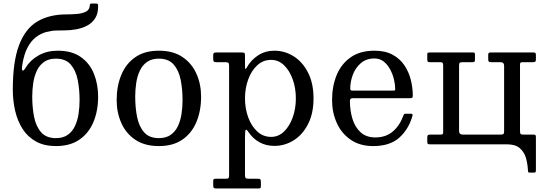

<svg xmlns="http://www.w3.org/2000/svg" viewBox="-20 -817 3099 1087"><path d="M535.5 -782.5C535.5 -788.5 534.8 -792.4 533.2 -794.2C531.8 -796.1 528.2 -797 522.5 -797H502C495.3 -797 491.5 -796.2 490.5 -794.5C489.5 -792.8 488.7 -789.2 488 -783.5C486.7 -768.2 479.2 -757.2 465.5 -750.5C451.8 -743.8 435.1 -739.7 415.2 -738C395.4 -736.3 375.8 -735.5 356.5 -735.5C291.2 -735.5 235.9 -722 190.8 -695C145.6 -668 111.2 -623.4 87.8 -561.2C64.2 -499.1 52.5 -415.3 52.5 -310C52.5 -267.7 57 -227.2 66 -188.8C75 -150.2 89.2 -116.1 108.5 -86.2C127.8 -56.4 153 -32.9 184 -15.8C215 1.4 252.5 10 296.5 10C350.2 10 394.7 -2.2 430 -26.8C465.3 -51.2 491.8 -84.6 509.2 -126.8C526.8 -168.9 535.5 -216.7 535.5 -270C535.5 -316.7 527.6 -359.8 511.8 -399.2C495.9 -438.8 471.2 -470.4 437.5 -494.2C403.8 -518.1 360.2 -530 306.5 -530C266.2 -530 230.2 -521.2 198.8 -503.5C167.2 -485.8 142.8 -462.7 125.5 -434C116.5 -419.7 110.3 -414.3 107 -418C103.7 -421.7 103.3 -431.5 106 -447.5C112.3 -489.2 122.4 -522.8 136.2 -548.5C150.1 -574.2 166.1 -593.8 184.2 -607.2C202.4 -620.8 221.3 -630.2 241 -635.5C260.7 -640.8 279.6 -643.8 297.8 -644.2C315.9 -644.8 331.8 -645 345.5 -645C367.2 -645 389.2 -647 411.5 -651C433.8 -655 454.5 -662 473.5 -672C492.5 -682 507.7 -696 519 -714C530.3 -732 535.8 -754.8 535.5 -782.5ZM162.5 -270C162.5 -296 164.4 -321.8 168.2 -347.2C172.1 -372.8 178.8 -395.8 188.5 -416.5C198.2 -437.2 211.8 -453.8 229.2 -466.2C246.8 -478.8 269.2 -485 296.5 -485C332.8 -485 360.7 -474 380 -452C399.3 -430 412.6 -401.2 419.8 -365.5C426.9 -329.8 430.5 -291.3 430.5 -250C430.5 -224 428.6 -198.2 424.8 -172.8C420.9 -147.2 414.2 -124.2 404.5 -103.5C394.8 -82.8 381.2 -66.2 363.8 -53.8C346.2 -41.2 323.8 -35 296.5 -35C260.2 -35 232.3 -46 213 -68C193.7 -90 180.4 -118.8 173.2 -154.5C166.1 -190.2 162.5 -228.7 162.5 -270Z M640.5 -250C640.5 -203.3 649.2 -160.2 666.8 -120.8C684.2 -81.2 710.7 -49.6 746 -25.8C781.3 -1.9 825.8 10 879.5 10C933.2 10 977.7 -2.2 1013 -26.8C1048.3 -51.2 1074.8 -84.6 1092.2 -126.8C1109.8 -168.9 1118.5 -216.7 1118.5 -270C1118.5 -316.7 1109.8 -359.8 1092.2 -399.2C1074.8 -438.8 1048.3 -470.4 1013 -494.2C977.7 -518.1 933.2 -530 879.5 -530C825.8 -530 781.3 -517.8 746 -493.2C710.7 -468.8 684.2 -435.4 666.8 -393.2C649.2 -351.1 640.5 -303.3 640.5 -250ZM745.5 -270C745.5 -296 747.4 -321.8 751.2 -347.2C755.1 -372.8 761.8 -395.8 771.5 -416.5C781.2 -437.2 794.8 -453.8 812.2 -466.2C829.8 -478.8 852.2 -485 879.5 -485C915.8 -485 943.7 -474 963 -452C982.3 -430 995.6 -401.2 1002.8 -365.5C1009.9 -329.8 1013.5 -291.3 1013.5 -250C1013.5 -224 1011.6 -198.2 1007.8 -172.8C1003.9 -147.2 997.2 -124.2 987.5 -103.5C977.8 -82.8 964.2 -66.2 946.8 -53.8C929.2 -41.2 906.8 -35 879.5 -35C843.2 -35 815.3 -46 796 -68C776.7 -90 763.4 -118.8 756.2 -154.5C749.1 -190.2 745.5 -228.7 745.5 -270Z M1187 -485C1187 -477.7 1187.9 -472.5 1189.8 -469.5C1191.6 -466.5 1196.5 -465 1204.5 -465H1254.5C1262.8 -465 1268.7 -464 1272 -462C1275.3 -460 1277 -454.7 1277 -446V172C1277 181.3 1276.1 187.5 1274.2 190.5C1272.4 193.5 1266.8 195 1257.5 195H1200.5C1194.2 195 1190.3 196.2 1189 198.5C1187.7 200.8 1187 205.3 1187 212V232C1187 238.3 1187.9 242.9 1189.8 245.8C1191.6 248.6 1195.8 250 1202.5 250H1441.5C1448.5 250 1452.8 249.2 1454.5 247.8C1456.2 246.2 1457 241.8 1457 234.5V214C1457 206 1456 200.8 1454 198.5C1452 196.2 1447.2 195 1439.5 195H1390.5C1380.5 195 1374.1 193.8 1371.2 191.2C1368.4 188.8 1367 182.3 1367 172V-39C1367 -65.7 1368.5 -80.1 1371.5 -82.2C1374.5 -84.4 1379.7 -80 1387 -69C1403.7 -44.3 1424.4 -25.2 1449.2 -11.5C1474.1 2.2 1502 9 1533 9C1572.7 9 1609.3 -1.6 1643 -22.8C1676.7 -43.9 1703.8 -74.6 1724.2 -114.8C1744.8 -154.9 1755 -203.3 1755 -260C1755 -316.7 1744.8 -365.2 1724.2 -405.5C1703.8 -445.8 1676.7 -476.7 1643 -498C1609.3 -519.3 1572.7 -530 1533 -530C1499.3 -530 1468.8 -521.2 1441.5 -503.8C1414.2 -486.2 1392.3 -462.7 1376 -433C1373 -427.7 1370.8 -425.4 1369.2 -426.2C1367.8 -427.1 1367 -433.7 1367 -446V-503C1367 -510.7 1365.8 -515.4 1363.5 -517.2C1361.2 -519.1 1356.2 -520 1348.5 -520H1205.5C1199.2 -520 1194.5 -519.2 1191.5 -517.5C1188.5 -515.8 1187 -511.3 1187 -504ZM1367 -260C1367 -298 1373 -333.6 1385 -366.8C1397 -399.9 1414.1 -426.8 1436.2 -447.2C1458.4 -467.8 1484.7 -478 1515 -478C1543 -478 1567.5 -467.8 1588.5 -447.2C1609.5 -426.8 1625.8 -399.9 1637.5 -366.8C1649.2 -333.6 1655 -298 1655 -260C1655 -222 1649.2 -186.4 1637.5 -153.2C1625.8 -120.1 1609.5 -93.2 1588.5 -72.8C1567.5 -52.2 1543 -42 1515 -42C1484.7 -42 1458.4 -52.2 1436.2 -72.8C1414.1 -93.2 1397 -120.1 1385 -153.2C1373 -186.4 1367 -222 1367 -260Z M1860 -250C1860 -203.3 1868.9 -160.2 1886.8 -120.8C1904.6 -81.2 1930.8 -49.6 1965.5 -25.8C2000.2 -1.9 2042.7 10 2093 10C2156.3 10 2205.8 -6.1 2241.2 -38.2C2276.8 -70.4 2301.5 -111.8 2315.5 -162.5C2317.5 -169.5 2314.2 -173 2305.5 -173H2276.5C2271.5 -173 2268.3 -171.9 2267 -169.8C2265.7 -167.6 2264.3 -164.7 2263 -161C2249.7 -124.3 2229.9 -94.8 2203.8 -72.5C2177.6 -50.2 2144.7 -39 2105 -39C2070.7 -39 2042.9 -48.6 2021.8 -67.8C2000.6 -86.9 1985.2 -112.3 1975.5 -144C1965.8 -175.7 1961 -209.8 1961 -246.5C1961 -256.2 1966.5 -261 1977.5 -261H2299C2306 -261 2310.8 -261.8 2313.2 -263.2C2315.8 -264.8 2317 -268.8 2317 -275.5C2317 -305.2 2313.2 -335 2305.8 -365C2298.2 -395 2286.2 -422.4 2269.5 -447.2C2252.8 -472.1 2230.6 -492.1 2202.8 -507.2C2174.9 -522.4 2140.7 -530 2100 -530C2046.3 -530 2001.8 -517.8 1966.2 -493.2C1930.8 -468.8 1904.2 -435.4 1886.5 -393.2C1868.8 -351.1 1860 -303.3 1860 -250ZM1977 -304C1971 -304 1967.2 -304.8 1965.5 -306.5C1963.8 -308.2 1963 -311.5 1963 -316.5C1963 -342.8 1968 -369 1978 -395C1988 -421 2003.2 -442.7 2023.5 -460C2043.8 -477.3 2069.3 -486 2100 -486C2120.3 -486 2137.8 -480.2 2152.5 -468.5C2167.2 -456.8 2179.3 -441.9 2189 -423.8C2198.7 -405.6 2205.8 -386.6 2210.5 -366.8C2215.2 -346.9 2217.5 -328.7 2217.5 -312C2217.5 -308.7 2216.8 -306.5 2215.2 -305.5C2213.8 -304.5 2209.7 -304 2203 -304Z M2834 -444.5V-74.5C2834 -65.8 2832.7 -60.4 2830 -58.2C2827.3 -56.1 2822 -55 2814 -55H2600C2586 -55 2579 -61.8 2579 -75.5V-445.5C2579 -454.2 2580.3 -459.6 2583 -461.8C2585.7 -463.9 2591 -465 2599 -465H2656.5C2661.8 -465 2665.2 -466.1 2666.8 -468.2C2668.2 -470.4 2669 -474.2 2669 -479.5V-504.5C2669 -510.2 2668.5 -514.2 2667.5 -516.5C2666.5 -518.8 2663.3 -520 2658 -520H2414.5C2409.2 -520 2405.2 -519.6 2402.8 -518.8C2400.2 -517.9 2399 -514.7 2399 -509V-480C2399 -474.3 2399.8 -470.4 2401.5 -468.2C2403.2 -466.1 2406.7 -465 2412 -465H2471C2479.7 -465 2484.8 -463.4 2486.5 -460.2C2488.2 -457.1 2489 -451.2 2489 -442.5V-69C2489 -62.7 2487.8 -58.8 2485.5 -57.2C2483.2 -55.8 2478.7 -55 2472 -55H2417C2410.7 -55 2406.1 -54.1 2403.2 -52.2C2400.4 -50.4 2399 -46 2399 -39V-16C2399 -9.7 2399.8 -5.4 2401.5 -3.2C2403.2 -1.1 2407 0 2413 0H2849C2881.7 0 2906.4 7.4 2923.2 22.2C2940.1 37.1 2951.7 55.8 2958 78.5C2964.3 101.2 2968 124.5 2969 148.5C2969.3 153.2 2969.8 156.2 2970.5 157.8C2971.2 159.2 2973.8 160 2978.5 160H3004.5C3009.2 160 3011.9 158.8 3012.8 156.5C3013.6 154.2 3014 150.8 3014 146.5V-40C3014 -45.7 3013.2 -49.6 3011.8 -51.8C3010.2 -53.9 3006.7 -55 3001 -55H2942C2933.3 -55 2928.2 -56.6 2926.5 -59.8C2924.8 -62.9 2924 -68.8 2924 -77.5V-451C2924 -457.3 2925.2 -461.2 2927.8 -462.8C2930.2 -464.2 2934.7 -465 2941 -465H2996C3002.7 -465 3007.3 -465.9 3010 -467.8C3012.7 -469.6 3014 -474 3014 -481V-504C3014 -510.3 3013.2 -514.6 3011.5 -516.8C3009.8 -518.9 3006 -520 3000 -520H2758C2752.3 -520 2748.6 -519 2746.8 -517C2744.9 -515 2744 -511 2744 -505V-482C2744 -474.7 2745.2 -470 2747.8 -468C2750.2 -466 2754.8 -465 2761.5 -465H2813C2827 -465 2834 -458.2 2834 -444.5Z"/></svg>

Font: Besley*
Style: Regular
Weight: 400
Designer: Owen Earl
Foundry: indestructible type*
Version: Version 3.000; ttfautohint (v1.8.3)